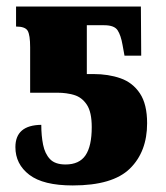

<svg xmlns="http://www.w3.org/2000/svg" viewBox="-20 -556 506 586"><path d="M202 10Q112 10 69.5 -22.5Q27 -55 27 -107Q27 -174 106 -175Q106 -142 111.5 -114.5Q117 -87 132.5 -70.5Q148 -54 180 -54Q222 -54 241 -82Q260 -110 260 -168Q260 -214 245 -236.5Q230 -259 206.5 -266Q183 -273 156 -273H72V-412Q72 -449 64.5 -462Q57 -475 29 -475V-536H410L411 -386H360L354 -419Q349 -448 339 -463.5Q329 -479 298 -479H245V-330H265Q311 -330 348 -317Q385 -304 407 -271Q429 -238 429 -180Q429 -93 376.5 -41.5Q324 10 202 10Z"/></svg>

Font: Noto Serif Condensed Black
Style: Regular
Weight: 900
Width: 3
Designer: Monotype Design Team
Foundry: Monotype Imaging Inc.
Version: Version 2.015; ttfautohint (v1.8.4.7-5d5b)